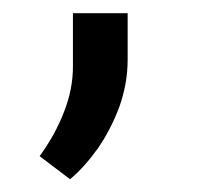

<svg xmlns="http://www.w3.org/2000/svg" viewBox="-20 -127 313 293"><path d="M86.9 146.5C101.1 134.8 115.2 119.1 128.9 100.1C142.1 81.1 153.3 59.6 162.1 36.1C170.4 12.7 174.8 -11.2 174.8 -36.1V-106.9H91.3V-25.4C91.3 -2.4 86.9 20.5 77.6 43.9C68.4 67.9 55.7 90.3 40.5 111.3Z"/></svg>

Font: Vazir
Style: Regular
Weight: 400
Designer: Saber Rastikerdar
Foundry: Saber Rastikerdar
Version: Version 27.002;January 24, 2021;FontCreator 13.0.0.2683 64-b